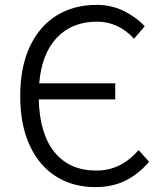

<svg xmlns="http://www.w3.org/2000/svg" viewBox="-20 -755 674 788"><path d="M63 -361Q63 -480 102.5 -564Q142 -648 212.5 -691.5Q283 -735 377 -735Q438 -735 489 -709.5Q540 -684 574 -647L530 -596Q466 -666 378 -666Q275 -666 213 -600Q151 -534 141 -413H453V-347H139Q143 -204 204.5 -129.5Q266 -55 375 -55Q426 -55 468.5 -75.5Q511 -96 549 -139L592 -91Q547 -39 493.5 -13Q440 13 372 13Q280 13 210.5 -30.5Q141 -74 102 -158Q63 -242 63 -361Z"/></svg>

Font: Nebula Sans Book
Style: Regular
Weight: 400
Designer: Paul D. Hunt for Adobe (as Source Sans)
Foundry: Nebula Entertainment & Broadcasting LLC
Version: Version 1.010